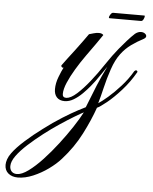

<svg xmlns="http://www.w3.org/2000/svg" viewBox="-181 -475 723 910"><g transform="rotate(5 180.5 -19.5)"><path d="M-62 389Q-90 389 -107.5 374.5Q-125 360 -125 334Q-125 322 -120 307.5Q-115 293 -104 278Q-84 250 -45.5 215.5Q-7 181 35 150Q81 115 123.5 88.5Q166 62 195.5 46.5Q225 31 230 29Q231 28 242.5 -2.5Q254 -33 273 -79Q292 -125 315 -171Q304 -155 290.5 -135Q277 -115 264.5 -98Q252 -81 244 -72Q230 -55 211 -36Q192 -17 170.5 -4Q149 9 127 9Q103 9 90 -5Q77 -19 77 -44Q77 -72 88.5 -102Q100 -132 109 -149Q108 -148 106 -148Q102 -148 99 -152Q96 -156 98 -159Q106 -171 122 -191.5Q138 -212 156 -236Q174 -260 190 -282Q206 -304 215 -317Q223 -319 236 -323Q249 -327 262 -327Q276 -327 283 -319Q272 -302 252 -274Q232 -246 208.5 -213Q185 -180 164 -145Q143 -110 129.5 -78.5Q116 -47 116 -24Q116 -7 134 -7Q155 -8 183.5 -33.5Q212 -59 243 -98Q274 -137 301 -178Q336 -230 361 -260Q386 -290 396 -301Q406 -312 415 -321.5Q424 -331 432 -338Q446 -349 460 -349Q471 -349 478.5 -343.5Q486 -338 486 -331Q486 -324 476 -318Q445 -302 418 -282.5Q391 -263 370 -235Q348 -206 332.5 -160.5Q317 -115 306.5 -70Q296 -25 287 5Q303 -5 331.5 -29.5Q360 -54 391 -88.5Q422 -123 444 -161Q449 -166 452 -166Q455 -166 457.5 -163.5Q460 -161 459 -158Q431 -109 395 -69Q359 -29 328 -4Q297 21 283 27Q262 87 227.5 154.5Q193 222 139 282Q116 308 82 332.5Q48 357 10 373Q-28 389 -62 389ZM-68 373Q-45 373 -13.5 350Q18 327 52.5 290Q87 253 120 210Q153 167 180 126Q207 85 223 54Q209 61 180 78.5Q151 96 114 120.5Q77 145 39.5 174Q2 203 -30.5 232.5Q-63 262 -82.5 289Q-102 316 -102 338Q-102 354 -93 363.5Q-84 373 -68 373ZM305 -401Q302 -401 302 -405Q302 -410 308 -419Q314 -428 320 -428H469Q471 -428 471 -425Q471 -419 466.5 -410Q462 -401 455 -401Z"/></g></svg>

Font: Fleur De Leah
Style: Regular
Weight: 400
Designer: Robert E. Leuschke
Foundry: Robert E. Leuschke
Version: Version 1.010; ttfautohint (v1.8.3)